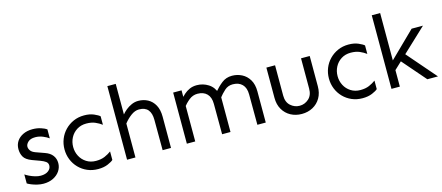

<svg xmlns="http://www.w3.org/2000/svg" viewBox="-50 -1230 4075 1772"><g transform="rotate(-15 1988.0 -344.0)"><path d="M199.2 14.6Q170.9 14.6 140.1 7.3Q109.4 0 85 -10.3Q60.5 -20.5 48.8 -28.3V-114.3Q62.5 -104.5 87.4 -92.3Q112.3 -80.1 140.6 -71.8Q168.9 -63.5 193.4 -63.5Q239.3 -63.5 266.1 -84Q293 -104.5 293 -134.8Q293 -158.2 274.9 -171.9Q256.8 -185.5 222.7 -198.2L150.4 -224.6Q93.8 -246.1 75.2 -278.8Q56.6 -311.5 56.6 -353.5Q56.6 -395.5 77.6 -427.7Q98.6 -460 137.7 -479Q176.8 -498 228.5 -498Q271.5 -498 308.6 -485.8Q345.7 -473.6 362.3 -460.9V-375Q341.8 -390.6 306.6 -405.3Q271.5 -419.9 234.4 -419.9Q188.5 -419.9 165.5 -398.4Q142.6 -377 142.6 -353.5Q142.6 -335 155.8 -315.9Q168.9 -296.9 202.1 -285.2L284.2 -255.9Q332 -239.3 355.5 -208Q378.9 -176.8 378.9 -134.8Q378.9 -93.8 356 -59.6Q333 -25.4 292.5 -5.4Q252 14.6 199.2 14.6Z M721.7 14.6Q666 14.6 619.6 -5.4Q573.2 -25.4 538.6 -61Q503.9 -96.7 485.4 -143.1Q466.8 -189.5 466.8 -241.2Q466.8 -293 485.4 -339.4Q503.9 -385.7 538.6 -421.4Q573.2 -457 619.6 -477.5Q666 -498 721.7 -498Q775.4 -498 814.5 -481Q853.5 -463.9 868.2 -450.2V-369.1Q840.8 -389.6 805.7 -404.8Q770.5 -419.9 721.7 -419.9Q669.9 -419.9 630.9 -395Q591.8 -370.1 570.8 -329.6Q549.8 -289.1 549.8 -241.2Q549.8 -194.3 570.8 -153.8Q591.8 -113.3 630.9 -88.4Q669.9 -63.5 721.7 -63.5Q770.5 -63.5 805.7 -78.6Q840.8 -93.8 868.2 -114.3V-33.2Q853.5 -18.6 814.5 -2Q775.4 14.6 721.7 14.6Z M1339.8 0 1338.9 -290Q1338.9 -353.5 1311 -386.7Q1283.2 -419.9 1225.6 -419.9Q1186.5 -419.9 1147.9 -391.1Q1109.4 -362.3 1080.1 -324.2V-411.1Q1095.7 -430.7 1120.1 -450.7Q1144.5 -470.7 1175.3 -484.4Q1206.1 -498 1239.3 -498Q1289.1 -498 1330.1 -476.1Q1371.1 -454.1 1395.5 -409.7Q1419.9 -365.2 1419.9 -297.9V0ZM1000 0V-703.1H1080.1V0Z M2245.1 0 2244.1 -290Q2244.1 -353.5 2211.4 -386.7Q2178.7 -419.9 2121.1 -419.9Q2076.2 -419.9 2043.9 -391.1Q2011.7 -362.3 1982.4 -324.2L1959 -389.6Q1995.1 -432.6 2036.6 -465.3Q2078.1 -498 2134.8 -498Q2184.6 -498 2228 -476.1Q2271.5 -454.1 2298.3 -409.7Q2325.2 -365.2 2325.2 -297.9V0ZM1571.3 0V-488.3H1651.4V0ZM1908.2 0 1907.2 -290Q1907.2 -353.5 1874.5 -386.7Q1841.8 -419.9 1784.2 -419.9Q1739.3 -419.9 1703.6 -391.1Q1668 -362.3 1638.7 -324.2V-411.1Q1654.3 -430.7 1676.8 -450.7Q1699.2 -470.7 1729.5 -484.4Q1759.8 -498 1797.9 -498Q1857.4 -498 1907.7 -466.3Q1958 -434.6 1977.5 -371.1L1988.3 -347.7V0Z M2668.9 9.8Q2610.4 9.8 2563.5 -15.6Q2516.6 -41 2489.3 -87.9Q2461.9 -134.8 2461.9 -199.2V-488.3H2544.9V-199.2Q2544.9 -135.7 2582.5 -102.1Q2620.1 -68.4 2668.9 -68.4Q2717.8 -68.4 2755.4 -102.1Q2793 -135.7 2793 -199.2V-488.3H2876V-199.2Q2876 -134.8 2848.6 -87.9Q2821.3 -41 2774.4 -15.6Q2727.5 9.8 2668.9 9.8Z M3248 14.6Q3192.4 14.6 3146 -5.4Q3099.6 -25.4 3064.9 -61Q3030.3 -96.7 3011.7 -143.1Q2993.2 -189.5 2993.2 -241.2Q2993.2 -293 3011.7 -339.4Q3030.3 -385.7 3064.9 -421.4Q3099.6 -457 3146 -477.5Q3192.4 -498 3248 -498Q3301.8 -498 3340.8 -481Q3379.9 -463.9 3394.5 -450.2V-369.1Q3367.2 -389.6 3332 -404.8Q3296.9 -419.9 3248 -419.9Q3196.3 -419.9 3157.2 -395Q3118.2 -370.1 3097.2 -329.6Q3076.2 -289.1 3076.2 -241.2Q3076.2 -194.3 3097.2 -153.8Q3118.2 -113.3 3157.2 -88.4Q3196.3 -63.5 3248 -63.5Q3296.9 -63.5 3332 -78.6Q3367.2 -93.8 3394.5 -114.3V-33.2Q3379.9 -18.6 3340.8 -2Q3301.8 14.6 3248 14.6Z M3583 -135.7V-227.5L3849.6 -488.3H3958ZM3526.4 0V-703.1H3606.4V0ZM3869.1 0 3646.5 -256.8 3699.2 -313.5 3970.7 0Z"/></g></svg>

Font: Sen
Style: Regular
Weight: 400
Designer: Kosal Sen, Philatype
Foundry: Philatype
Version: Version 2.000;gftools[0.9.31]